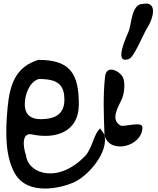

<svg xmlns="http://www.w3.org/2000/svg" viewBox="-20 -831 894 1084"><path d="M786 -809C723 -808 723 -700 708 -658C700 -636 615 -464 708 -498C738 -509 791 -643 811 -673C843 -722 875 -826 786 -809ZM197 -493C67 -454 35 -351 23 -225C9 -79 10 55 65 150C139 276 325 230 394 200C485 159 592 26 570 -67C598 42 784 -2 784 -112C784 -150 677 -111 659 -123C603 -157 646 -224 668 -272C682 -302 688 -365 674 -394C656 -431 580 -469 573 -398C561 -286 566 -179 570 -67C566 -81 553 -92 546 -106C509 -75 504 -2 464 46C310 210 138 151 127 46C109 -4 102 -85 161 -72C287 -45 425 -80 425 -243C425 -415 376 -493 197 -493ZM199 -385C274 -385 332 -372 342 -296C351 -219 325 -169 242 -160C174 -152 120 -167 120 -243C120 -297 146 -369 199 -385Z"/></svg>

Font: Philokalia
Style: Regular
Weight: 400
Version: Version 001.010